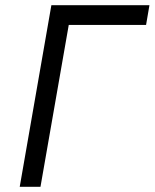

<svg xmlns="http://www.w3.org/2000/svg" viewBox="-20 -720 596 740"><path d="M56 0H136L245 -624H543L556 -700H178Z"/></svg>

Font: Fixel Display
Style: Italic
Weight: 400
Italic angle: -10°
Designer: AlfaBravo + MacPaw
Foundry: Kyrylo Tkachov, Marchela Mozhyna, Serhii Makarenko, Maria Weinstein, Zakhar Kryvoshyya
Version: Version 1.210;Glyphs 3.2 (3217)